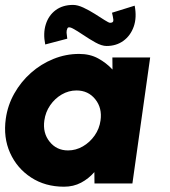

<svg xmlns="http://www.w3.org/2000/svg" viewBox="-27 -728 676 762"><path d="M419 -500H569L498.5 0H348L347.5 -45Q325 -19 294.8 -3Q264.5 13 227 13Q152.5 13 96.5 -23.5Q40.5 -60 13 -121.2Q-14.5 -182.5 -4 -257Q3.5 -310.5 29.8 -357Q56 -403.5 95.8 -438.8Q135.5 -474 184.8 -494Q234 -514 287 -514Q330 -514 362.5 -496.2Q395 -478.5 419.5 -452ZM243 -131Q274 -131 301.8 -147Q329.5 -163 348.5 -190Q367.5 -217 372 -250Q379 -299.5 351 -334.2Q323 -369 276.5 -369Q245.5 -369 218 -353Q190.5 -337 172 -310Q153.5 -283 149 -250Q142 -200.5 169.8 -165.8Q197.5 -131 243 -131ZM396 -545.5Q377 -545.5 352.2 -559.2Q327.5 -573 303.5 -589.2Q279.5 -605.5 262.2 -614.8Q245 -624 240.5 -615.5Q236.5 -606.5 237.2 -598Q238 -589.5 240 -574.5L152.5 -551.5Q143.5 -596 154.8 -631.5Q166 -667 194 -687.8Q222 -708.5 263 -708.5Q281 -708.5 304 -697.8Q327 -687 349.2 -673Q371.5 -659 388.2 -648.2Q405 -637.5 410 -637.5Q424.5 -637.5 422.8 -650.5Q421 -663.5 417.5 -677.5L507.5 -705.5Q516.5 -658.5 503.8 -622.5Q491 -586.5 462.8 -566Q434.5 -545.5 396 -545.5Z"/></svg>

Font: Urbanist Black
Style: Italic
Weight: 900
Italic angle: -8°
Designer: Corey Hu
Foundry: Corey Hu
Version: Version 1.330; ttfautohint (v1.8.4.7-5d5b)